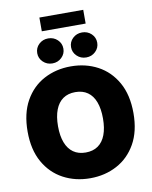

<svg xmlns="http://www.w3.org/2000/svg" viewBox="-113 -1171 997 1263"><g transform="rotate(-10 386.0 -539.5)"><path d="M386.2 9.8Q287.1 9.8 206.8 -33.2Q126.5 -76.2 79.6 -159.4Q32.7 -242.7 32.7 -363.3Q32.7 -484.9 79.6 -568.4Q126.5 -651.9 206.8 -694.6Q287.1 -737.3 386.2 -737.3Q485.4 -737.3 565.4 -694.6Q645.5 -651.9 692.6 -568.4Q739.7 -484.9 739.7 -363.3Q739.7 -242.2 692.6 -158.9Q645.5 -75.7 565.4 -33Q485.4 9.8 386.2 9.8ZM386.2 -162.1Q435.1 -162.1 468.5 -185.5Q502 -209 519 -253.9Q536.1 -298.8 536.1 -363.3Q536.1 -428.2 519 -473.4Q502 -518.6 468.5 -542Q435.1 -565.4 386.2 -565.4Q337.4 -565.4 304 -542Q270.5 -518.6 253.2 -473.4Q235.8 -428.2 235.8 -363.3Q235.8 -298.8 253.2 -253.9Q270.5 -209 304 -185.5Q337.4 -162.1 386.2 -162.1ZM498 -777.3Q461.4 -777.3 436 -801.8Q410.6 -826.2 410.6 -860.8Q410.6 -896 436 -920.2Q461.4 -944.3 498 -944.3Q534.7 -944.3 560.1 -920.2Q585.4 -896 585.4 -860.8Q585.4 -826.2 560.1 -801.8Q534.7 -777.3 498 -777.3ZM272 -777.3Q235.4 -777.3 210 -801.8Q184.6 -826.2 184.6 -860.8Q184.6 -896 210 -920.2Q235.4 -944.3 272 -944.3Q308.6 -944.3 334 -920.2Q359.4 -896 359.4 -860.8Q359.4 -826.2 334 -801.8Q308.6 -777.3 272 -777.3ZM532.2 -1089.4V-997.6H239.3V-1089.4Z"/></g></svg>

Font: Inter 16pt Black
Style: Regular
Weight: 900
Version: Version 4.001;git-66647c0bb